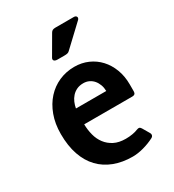

<svg xmlns="http://www.w3.org/2000/svg" viewBox="-181 -839 867 956"><g transform="rotate(-30 253.0 -360.5)"><path d="M348.1 -335Q347.7 -354.5 341.6 -371.1Q335.4 -387.7 325 -399.9Q314.5 -412.1 300 -418.9Q285.6 -425.8 268.1 -425.8Q246.1 -425.8 229.7 -418Q213.4 -410.2 201.9 -397.2Q190.4 -384.3 183.6 -368.2Q176.8 -352.1 173.8 -335ZM432.1 -44.9Q436.5 -37.6 434.8 -30.5Q433.1 -23.4 424.8 -19Q395.5 -3.9 362.3 5.1Q329.1 14.2 299.8 14.2Q241.2 14.2 194.1 -3.7Q147 -21.5 113.8 -56.2Q80.6 -90.8 62.7 -142.6Q44.9 -194.3 44.9 -262.2Q44.9 -321.3 62.5 -368.9Q80.1 -416.5 110.4 -449.7Q140.6 -482.9 181.6 -501Q222.7 -519 270 -519Q312 -519 347.9 -503.2Q383.8 -487.3 409.9 -459Q436 -430.7 450.9 -391.4Q465.8 -352.1 465.8 -305.2V-265.1Q465.8 -246.1 446.8 -246.1H169.9Q170.4 -213.9 178.2 -183.8Q186 -153.8 203.4 -130.9Q220.7 -107.9 247.8 -94Q274.9 -80.1 314 -80.1Q334.5 -80.1 352.8 -83.3Q371.1 -86.4 383.8 -91.8Q393.6 -95.7 398.9 -94Q404.3 -92.3 409.2 -84ZM285.2 -600.1Q279.8 -594.7 272.7 -593.3Q265.6 -591.8 255.9 -591.8H216.8Q208.5 -591.8 203.6 -593.8Q198.7 -595.7 196.5 -598.9Q194.3 -602.1 194.6 -605.7Q194.8 -609.4 196.8 -612.8L259.8 -721.2Q264.2 -729 270.3 -731.9Q276.4 -734.9 287.1 -734.9H392.1Q399.4 -734.9 403.1 -732.2Q406.7 -729.5 408 -725.8Q409.2 -722.2 407.7 -718Q406.2 -713.9 402.8 -710.9Z"/></g></svg>

Font: New Telegraph
Style: Bold
Weight: 700
Designer: Frank Baranowski
Foundry: Frank Baranowski
Version: Version 3.001